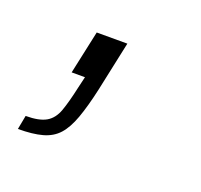

<svg xmlns="http://www.w3.org/2000/svg" viewBox="-86 -118 284 271"><g transform="rotate(20 55.5 18.0)"><path d="M-38 101 -34 80Q-14 80 -3.5 74Q7 68 12 54Q17 40 22 17L26 0H6L20 -65H66L50 10Q44 37 37.5 55Q31 73 22 83Q13 93 -1.5 97Q-16 101 -38 101Z"/></g></svg>

Font: Saira ExtraCondensed Thin
Style: Italic
Weight: 250
Width: 2
Italic angle: -12°
Designer: Hector Gatti with collaboration of the Omnibus-Type team
Foundry: Omnibus-Type
Version: Version 1.101